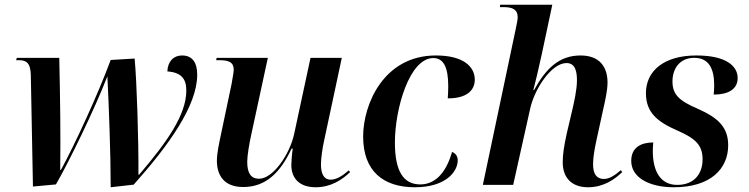

<svg xmlns="http://www.w3.org/2000/svg" viewBox="-20 -780 3158 810"><path d="M447 10 544 -1C692 -167 812 -334 812 -465C812 -518 790 -546 748 -546C712 -546 688 -521 686 -479C744 -474 766 -449 766 -398C766 -296 685 -181 567 -43H564C565 -190 557 -437 548 -533L447 -527C392 -379 297 -173 237 -63H234C236 -199 234 -368 230 -536H51L48 -526H60C90 -526 109 -516 110 -462L119 7L216 -2C269 -93 380 -321 433 -458C439 -339 447 -134 447 10Z M1312 10C1377 10 1425 -23 1457 -54L1451 -61C1426 -39 1400 -22 1375 -22C1348 -22 1334 -44 1334 -87C1334 -111 1341 -160 1347 -185L1422 -536H1290L1221 -215C1203 -131 1133 -26 1073 -26C1036 -26 1023 -53 1023 -98C1023 -124 1032 -176 1040 -212L1110 -536H894L892 -526H906C944 -526 966 -518 966 -486C966 -475 961 -450 957 -426L912 -212C905 -178 895 -135 895 -102C895 -43 923 9 1006 9C1100 9 1162 -50 1210 -153H1215C1212 -135 1209 -98 1209 -84C1209 -33 1238 10 1312 10Z M1730 10C1860 10 1911 -55 1911 -104C1911 -123 1900 -134 1887 -139C1860 -44 1811 -2 1753 -2C1681 -2 1646 -59 1646 -179C1646 -320 1707 -535 1808 -535C1851 -535 1871 -497 1871 -416C1871 -396 1870 -379 1869 -365C1951 -365 1983 -400 1983 -444C1983 -498 1936 -546 1819 -546C1598 -546 1512 -339 1512 -204C1512 -57 1598 10 1730 10Z M2461 10C2526 10 2573 -23 2605 -54L2599 -62C2574 -40 2550 -25 2528 -25C2497 -25 2482 -46 2482 -87C2482 -115 2488 -150 2496 -187L2525 -320C2533 -355 2543 -399 2543 -432C2543 -495 2512 -546 2429 -546C2339 -546 2283 -491 2233 -400H2230C2237 -426 2255 -501 2266 -553L2310 -760H2090L2089 -750H2103C2143 -750 2164 -740 2164 -707C2164 -699 2161 -681 2156 -659L2017 0H2145L2217 -323C2235 -404 2306 -514 2370 -514C2408 -514 2414 -476 2414 -441C2414 -400 2401 -346 2395 -319L2371 -217C2359 -162 2354 -129 2354 -95C2354 -31 2391 10 2461 10Z M2823 10C2978 10 3052 -68 3052 -167C3052 -243 3010 -283 2924 -321C2847 -354 2817 -380 2817 -436C2817 -490 2847 -536 2909 -536C2970 -536 2993 -491 2993 -420C2993 -408 2992 -395 2991 -381C3050 -381 3092 -402 3092 -451C3092 -499 3047 -546 2918 -546C2780 -546 2705 -480 2705 -387C2705 -305 2754 -266 2836 -230C2914 -196 2944 -168 2944 -108C2944 -45 2907 0 2837 0C2769 0 2734 -53 2734 -144C2734 -155 2735 -167 2736 -179C2687 -179 2643 -160 2643 -101C2643 -32 2717 10 2823 10Z"/></svg>

Font: Noto Serif Display SemiBold
Style: Italic
Weight: 600
Italic angle: -12°
Designer: Monotype Design Team
Foundry: Monotype Imaging Inc.
Version: Version 2.009